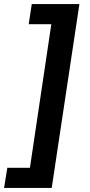

<svg xmlns="http://www.w3.org/2000/svg" viewBox="-73 -739 441 943"><path d="M-53 184 -37 85H74L179 -620H68L83 -719H317L181 184Z"/></svg>

Font: Nunitoga
Style: Bold Italic
Weight: 700
Italic angle: -9°
Designer: Vernon Adams
Foundry: Vernon Adams
Version: Version 1.0